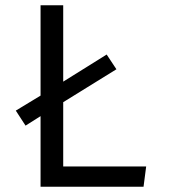

<svg xmlns="http://www.w3.org/2000/svg" viewBox="-20 -709 640 729"><path d="M220 -77H535L525 0H134V-268L77 -232L40 -289L134 -346V-689H220V-399L385 -502L422 -446L220 -321Z"/></svg>

Font: Fira Mono
Style: Regular
Weight: 400
Designer: Carrois Corporate & Edenspiekermann AG
Foundry: Carrois Corporate GbR & Edenspiekermann AG
Version: Version 3.206;PS 003.206;hotconv 1.0.70;makeotf.lib2.5.58329